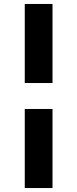

<svg xmlns="http://www.w3.org/2000/svg" viewBox="-20 -828 390 969"><path d="M105 -808H245V-409H105ZM245 121H105V-278H245Z"/></svg>

Font: MSTAGE SemiBold
Style: Regular
Weight: 600
Designer: Ninad Kale (Devanagari), Jonny Pinhorn (Latin)
Foundry: Indian Type Foundry
Version: 4.004